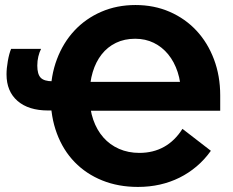

<svg xmlns="http://www.w3.org/2000/svg" viewBox="-20 -732 928 765"><path d="M222.8 -291.8V-408.2H189.4Q155.8 -408.2 142.2 -422.3Q128.6 -436.4 128.6 -470.6Q128.6 -489.6 132.7 -506.7Q136.8 -523.8 143.6 -537.2H24.2Q16.4 -518.4 11.2 -489Q6 -459.6 6 -435.6Q6 -368 49.8 -329.9Q93.6 -291.8 171.8 -291.8ZM857.4 -290.8V-352L809.4 -405.8H299.2V-290.8ZM857.4 -352Q857.4 -429.6 832.5 -495.7Q807.6 -561.8 762.8 -609.9Q718 -658 656 -685Q594 -712 519.8 -712Q445.6 -712 383.4 -685Q321.2 -658 276.4 -609.9Q231.6 -561.8 206.7 -495.7Q181.8 -429.6 181.8 -352V-347.2Q181.8 -266.6 206.7 -200Q231.6 -133.4 277.5 -86.1Q323.4 -38.8 387.5 -13Q451.6 12.8 529.6 12.8Q575.8 12.8 617.2 3.4Q658.6 -6 695.1 -24.1Q731.6 -42.2 763.3 -69Q795 -95.8 820.2 -131.2L707 -218.6Q676.8 -171 633.7 -146.9Q590.6 -122.8 535.4 -122.8Q491 -122.8 454.3 -138.9Q417.6 -155 391.7 -184.5Q365.8 -214 351.5 -255.1Q337.2 -296.2 337.2 -346.6V-354.8Q337.2 -404.2 349.5 -445Q361.8 -485.8 385.1 -515.4Q408.4 -545 442.1 -561.3Q475.8 -577.6 518.6 -577.6Q559.4 -577.6 592.7 -561.3Q626 -545 650.2 -515.4Q674.4 -485.8 687.8 -445Q701.2 -404.2 701.2 -354.8Z"/></svg>

Font: Fixel Variable
Style: Regular
Weight: 100
Width: 3
Designer: AlfaBravo + MacPaw
Foundry: Kyrylo Tkachov, Marchela Mozhyna, Serhii Makarenko, Maria Weinstein, Zakhar Kryvoshyya
Version: Version 1.211